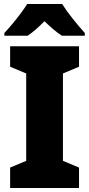

<svg xmlns="http://www.w3.org/2000/svg" viewBox="-20 -1013 448 967"><path d="M378 -66H31V-169L112 -203V-643L31 -677V-780H378V-677L297 -643V-203L378 -169ZM293 -993Q314 -959 346.5 -918.5Q379 -878 407 -847V-833H292Q270 -847 249 -865Q228 -883 204 -906Q180 -882 160 -864.5Q140 -847 119 -833H2V-847Q19 -865 41 -891Q63 -917 83.5 -944.5Q104 -972 117 -993Z"/></svg>

Font: Noto Sans Malayalam UI SemiCondensed Black
Style: Regular
Weight: 900
Width: 4
Designer: Jelle Bosma - Monotype Design Team
Foundry: Monotype Imaging Inc.
Version: Version 2.104; ttfautohint (v1.8.4.7-5d5b)